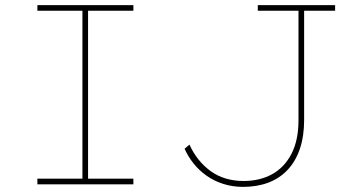

<svg xmlns="http://www.w3.org/2000/svg" viewBox="-20 -720 1379 750"><path d="M126 0V-22H302V-678H126V-700H501V-678H324V-22H501V0ZM929 10Q889 10 852.5 -1.5Q816 -13 786.5 -34Q757 -55 736 -81.5Q715 -108 701 -139L720 -155Q734 -124 755 -97.5Q776 -71 803 -51.5Q830 -32 862.5 -22.5Q895 -13 931 -13Q995 -13 1043 -39.5Q1091 -66 1118.5 -119Q1146 -172 1146 -251V-678H987V-700H1289V-678H1168V-251Q1168 -188 1151.5 -139Q1135 -90 1103.5 -56.5Q1072 -23 1028 -6.5Q984 10 929 10Z"/></svg>

Font: Lexend Mega Thin
Style: Regular
Weight: 250
Version: Version 1.007